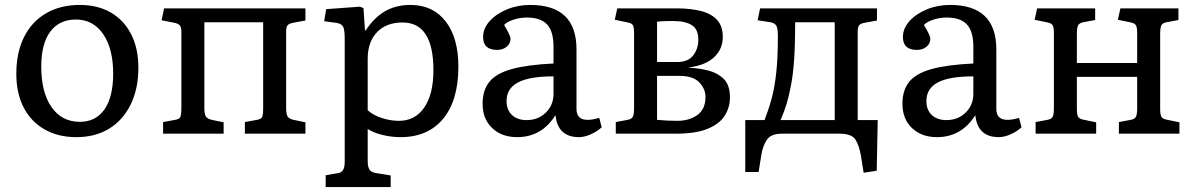

<svg xmlns="http://www.w3.org/2000/svg" viewBox="-20 -541 4841 777"><path d="M289 14Q215 14 160 -17.5Q105 -49 75.5 -106.5Q46 -164 46 -242Q46 -328 77 -390.5Q108 -453 166 -487Q224 -521 303 -521Q376 -521 429 -490Q482 -459 511 -402Q540 -345 540 -267Q540 -182 509 -118.5Q478 -55 422 -20.5Q366 14 289 14ZM303 -48Q368 -48 403 -98.5Q438 -149 438 -243Q438 -344 397.5 -403Q357 -462 287 -462Q220 -462 183.5 -413Q147 -364 147 -272Q147 -167 188.5 -107.5Q230 -48 303 -48Z M640 0V-47L689 -56Q706 -59 710 -68Q714 -77 714 -109V-412Q714 -431 707.5 -438.5Q701 -446 684 -449L634 -459L644 -507H1216V-458L1167 -449Q1151 -446 1144.5 -439.5Q1138 -433 1138 -414V-105Q1138 -79 1144 -69.5Q1150 -60 1168 -56L1216 -46V0H971V-47L1020 -56Q1037 -59 1041 -67.5Q1045 -76 1045 -109V-451H807V-105Q807 -80 813 -70Q819 -60 837 -56L885 -46V0Z M1298 216V168L1346 160Q1361 158 1368 147.5Q1375 137 1375 113V-384Q1375 -422 1368 -434Q1361 -446 1338 -449L1292 -455L1300 -504L1437 -514L1451 -508L1457 -418H1460Q1495 -471 1539 -496Q1583 -521 1641 -521Q1732 -521 1783.5 -454.5Q1835 -388 1835 -271Q1835 -135 1773.5 -60.5Q1712 14 1601 14Q1564 14 1527.5 5Q1491 -4 1468 -19V110Q1468 134 1475 145Q1482 156 1500 159L1561 169V216ZM1594 -52Q1660 -52 1697 -106Q1734 -160 1734 -257Q1734 -450 1609 -450Q1543 -450 1505.5 -410.5Q1468 -371 1468 -303V-95Q1488 -76 1523.5 -64Q1559 -52 1594 -52Z M2073 14Q2010 14 1971.5 -23Q1933 -60 1933 -121Q1933 -176 1960.5 -210Q1988 -244 2051 -261.5Q2114 -279 2220 -284V-352Q2220 -414 2194 -442Q2168 -470 2112 -470Q2085 -470 2058.5 -461.5Q2032 -453 2020 -440Q2046 -397 2046 -384Q2046 -365 2030.5 -352Q2015 -339 1992 -339Q1935 -339 1935 -391Q1935 -426 1961.5 -455.5Q1988 -485 2031.5 -503Q2075 -521 2126 -521Q2313 -521 2313 -341V-100Q2313 -56 2358 -56Q2369 -56 2380 -58Q2391 -60 2405 -64L2415 -26Q2397 -9 2371 2.5Q2345 14 2323 14Q2237 14 2228 -75Q2172 14 2073 14ZM2111 -55Q2158 -55 2189 -85.5Q2220 -116 2220 -161V-232Q2123 -232 2076.5 -207.5Q2030 -183 2030 -132Q2030 -96 2052 -75.5Q2074 -55 2111 -55Z M2472 0V-47L2520 -56Q2536 -59 2541 -68.5Q2546 -78 2546 -104V-407Q2546 -428 2542 -437.5Q2538 -447 2521 -450L2468 -461L2478 -507H2722Q2775 -507 2816.5 -496.5Q2858 -486 2881.5 -461Q2905 -436 2905 -391Q2905 -343 2870.5 -310Q2836 -277 2768 -268V-267Q2811 -265 2848.5 -255Q2886 -245 2910 -220.5Q2934 -196 2934 -147Q2934 -106 2912.5 -72.5Q2891 -39 2843 -19.5Q2795 0 2713 0ZM2639 -290H2720Q2765 -290 2785.5 -317Q2806 -344 2806 -380Q2806 -423 2779.5 -439.5Q2753 -456 2703 -456Q2687 -456 2670 -455.5Q2653 -455 2639 -453ZM2721 -52Q2769 -52 2802 -75.5Q2835 -99 2835 -149Q2835 -181 2810 -207.5Q2785 -234 2729 -234H2639V-56Q2659 -54 2680.5 -53Q2702 -52 2721 -52Z M3475 158 3464 89Q3457 48 3442 24Q3427 0 3377 0H3144Q3100 0 3083.5 24.5Q3067 49 3061 86L3050 155H2996V-55H3074Q3091 -99 3103 -143.5Q3115 -188 3121.5 -248Q3128 -308 3128 -395Q3128 -424 3122.5 -435.5Q3117 -447 3098 -451L3046 -459L3056 -507H3529V-458L3480 -449Q3461 -446 3456 -437.5Q3451 -429 3451 -414V-55H3532L3528 150ZM3139 -55H3358V-451H3198Q3198 -362 3193.5 -296.5Q3189 -231 3178 -181Q3172 -150 3163.5 -121.5Q3155 -93 3139 -55Z M3772 14Q3709 14 3670.5 -23Q3632 -60 3632 -121Q3632 -176 3659.5 -210Q3687 -244 3750 -261.5Q3813 -279 3919 -284V-352Q3919 -414 3893 -442Q3867 -470 3811 -470Q3784 -470 3757.5 -461.5Q3731 -453 3719 -440Q3745 -397 3745 -384Q3745 -365 3729.5 -352Q3714 -339 3691 -339Q3634 -339 3634 -391Q3634 -426 3660.5 -455.5Q3687 -485 3730.5 -503Q3774 -521 3825 -521Q4012 -521 4012 -341V-100Q4012 -56 4057 -56Q4068 -56 4079 -58Q4090 -60 4104 -64L4114 -26Q4096 -9 4070 2.5Q4044 14 4022 14Q3936 14 3927 -75Q3871 14 3772 14ZM3810 -55Q3857 -55 3888 -85.5Q3919 -116 3919 -161V-232Q3822 -232 3775.5 -207.5Q3729 -183 3729 -132Q3729 -96 3751 -75.5Q3773 -55 3810 -55Z M4171 0V-47L4219 -56Q4235 -59 4240 -68.5Q4245 -78 4245 -104V-407Q4245 -430 4240 -438.5Q4235 -447 4220 -450L4167 -461L4177 -507H4412V-460L4364 -451Q4348 -448 4343 -438.5Q4338 -429 4338 -403V-286H4582V-407Q4582 -430 4577 -438.5Q4572 -447 4557 -450L4504 -461L4514 -507H4749V-460L4701 -451Q4685 -448 4680 -438.5Q4675 -429 4675 -403V-100Q4675 -77 4680 -68.5Q4685 -60 4700 -57L4753 -46V0H4508V-47L4556 -56Q4572 -59 4577 -68.5Q4582 -78 4582 -104V-230H4338V-100Q4338 -77 4343 -68.5Q4348 -60 4363 -57L4416 -46V0Z"/></svg>

Font: Text Regular
Style: Regular
Weight: 400
Designer: Latin by Veronika Burian and Jose Scaglione. Greek by Irene Vlachou. Cyrillic by Vera Evstafieva.
Foundry: TypeTogether
Version: Version 3.002